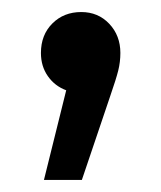

<svg xmlns="http://www.w3.org/2000/svg" viewBox="-20 -151 268 319"><path d="M161.5 -111.5C149.2 -124.5 133.7 -131 115 -131C95.7 -131 79.7 -124.7 67 -112C54.3 -99.3 48 -83 48 -63C48 -48.3 51.8 -35.5 59.5 -24.5C67.2 -13.5 77.3 -5.7 90 -1L53 148H116L163 9C169.7 -10.3 174.2 -24.7 176.5 -34C178.8 -43.3 180 -53 180 -63C180 -82.3 173.8 -98.5 161.5 -111.5Z"/></svg>

Font: Rookery
Style: Regular
Weight: 400
Designer: Ryan Kimball / Julieta Ulanovsky
Foundry: Motorola Mobility LLC.
Version: Version 1.0